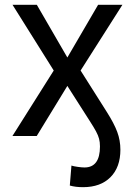

<svg xmlns="http://www.w3.org/2000/svg" viewBox="-20 -566 561 799"><path d="M325.7 212.9Q293.9 212.9 270.5 206.1L277.3 123Q285.6 126 303.2 128.4Q320.8 130.9 331.5 130.9Q396 130.9 396 43.5Q396 25.4 392.3 11.5Q388.7 -2.4 379.6 -19.3Q370.6 -36.1 353.5 -62.5L260.3 -208.5L132.8 0H31.7L203.6 -272.5L32.2 -545.9H133.3L260.3 -326.7L388.2 -545.9H489.3L315.4 -272.5L424.8 -99.6Q454.6 -52.7 467.8 -17.3Q481 18.1 481 57.1Q481 129.9 439.7 171.4Q398.4 212.9 325.7 212.9Z"/></svg>

Font: Inter-Regular
Style: Regular
Weight: 400
Designer: Rasmus Andersson
Foundry: rsms
Version: Version 4.000;git-a52131595